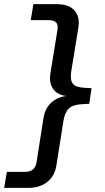

<svg xmlns="http://www.w3.org/2000/svg" viewBox="-77 -725 504 925"><path d="M-57 180 -44 103H43Q67 103 81 92Q95 81 99 57L133 -159Q138 -190 154.5 -213Q171 -236 196.5 -249Q222 -262 252 -263V-262Q222 -263 201 -276Q180 -289 170.5 -312Q161 -335 165 -366L200 -582Q204 -606 193 -617Q182 -628 158 -628H71L84 -705H196Q235 -705 259.5 -692Q284 -679 295 -654.5Q306 -630 301 -595L266 -380Q260 -338 274.5 -321Q289 -304 331 -302L364 -300L353 -225L318 -223Q275 -221 255.5 -203Q236 -185 229 -145L195 70Q187 123 151 151.5Q115 180 61 180Z"/></svg>

Font: Nunito Sans 10pt SemiExpanded Medium
Style: Italic
Weight: 500
Width: 6
Italic angle: -9°
Designer: Vernon Adams
Foundry: Vernon Adams
Version: Version 3.101;gftools[0.9.27]